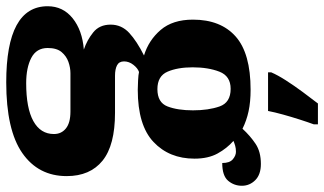

<svg xmlns="http://www.w3.org/2000/svg" viewBox="-239 -574 1040 616"><g transform="rotate(90 281.0 -266.0)"><path d="M205 -616Q214 -637 231 -663.5Q248 -690 268 -717Q288 -744 305 -766H372V-753Q365 -734 356.5 -707.5Q348 -681 340.5 -654Q333 -627 329 -606H205ZM237 234Q-7 234 -7 101Q-7 52 31.5 21Q70 -10 132 -15Q102 -25 77 -45Q52 -65 52 -101Q52 -136 78.5 -160.5Q105 -185 151 -208Q102 -223 69 -261.5Q36 -300 36 -365Q36 -454 90 -502Q144 -550 261 -550Q300 -550 330 -543.5Q360 -537 386 -524Q409 -549 434.5 -566Q460 -583 499 -583Q533 -583 551 -565Q569 -547 569 -522Q569 -497 553 -478Q537 -459 496 -459Q496 -483 484 -493Q472 -503 460 -503Q449 -503 440.5 -500.5Q432 -498 425 -495Q449 -474 465.5 -444Q482 -414 482 -370Q482 -289 428.5 -238.5Q375 -188 261 -188Q250 -188 231 -189Q212 -190 204 -192Q192 -188 181 -174Q170 -160 170 -144Q170 -128 182.5 -121.5Q195 -115 216 -115H335Q439 -115 488.5 -75Q538 -35 538 40Q538 131 464 182.5Q390 234 237 234ZM259 -251Q302 -251 314.5 -283.5Q327 -316 327 -365Q327 -415 314.5 -450.5Q302 -486 258 -486Q217 -486 203 -450Q189 -414 189 -364Q189 -316 203 -283.5Q217 -251 259 -251ZM240 170Q320 170 361.5 147Q403 124 403 81Q403 57 385 42.5Q367 28 331 28H208Q190 28 171.5 34.5Q153 41 140 56.5Q127 72 127 101Q127 137 158.5 153.5Q190 170 240 170Z"/></g></svg>

Font: Noto Serif ExtraBold
Style: Regular
Weight: 800
Designer: Monotype Design Team
Foundry: Monotype Imaging Inc.
Version: Version 2.014